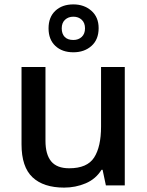

<svg xmlns="http://www.w3.org/2000/svg" viewBox="-20 -844 671 874"><path d="M548 -539V0H462L447 -71H442Q416 -29 370 -9.5Q324 10 272 10Q178 10 128 -37Q78 -84 78 -187V-539H187V-203Q187 -141 213 -109.5Q239 -78 295 -78Q377 -78 408.5 -127Q440 -176 440 -268V-539ZM314 -606Q263 -606 232 -635Q201 -664 201 -715Q201 -766 232 -795Q263 -824 314 -824Q363 -824 396 -795Q429 -766 429 -716Q429 -664 396.5 -635Q364 -606 314 -606ZM314 -662Q337 -662 352 -676Q367 -690 367 -715Q367 -740 352 -754Q337 -768 314 -768Q291 -768 276 -754Q261 -740 261 -715Q261 -690 274.5 -676Q288 -662 314 -662Z"/></svg>

Font: Noto Sans Kawi Medium
Style: Regular
Weight: 500
Designer: Fadhl Haqq
Version: Version 1.000